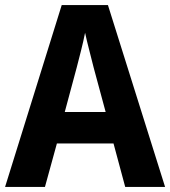

<svg xmlns="http://www.w3.org/2000/svg" viewBox="-20 -736 670 756"><path d="M473 0H630L405 -716H223L0 0H157L204 -171H427ZM349 -469 396 -295H235L282 -470C290 -501 308 -569 315 -607C323 -568 340 -507 349 -469Z"/></svg>

Font: Noto Sans Myanmar SemiCondensed
Style: Bold
Weight: 700
Width: 4
Designer: Monotype Design Team
Foundry: Monotype Imaging Inc.
Version: Version 2.107